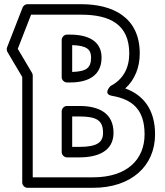

<svg xmlns="http://www.w3.org/2000/svg" viewBox="-20 -870 786 915"><path d="M128.1 -800H367C503.5 -800 596 -753.8 596 -615C596 -546.5 567.6 -491.6 506.6 -460.2C506.6 -460.2 468.2 -421.3 513.7 -413.4C608.4 -396.8 669 -350.4 669 -230C669 -109.4 584.9 -25 424 -25H136V-510C136 -514.5 134.8 -518.9 132.5 -522.7L64.7 -637.3ZM111 -850C101.2 -850 91.5 -843.7 87.7 -834.1L13.7 -644.1C11.5 -638.3 11.4 -629.1 15.5 -622.3L86 -503.2V0C86 10.7 95.9 25 111 25H424C605.1 25 719 -78.6 719 -230C719 -349 661.6 -418.2 577 -448.5C623.7 -491.2 646 -550.5 646 -615C646 -790.2 514.5 -850 367 -850ZM299 -477H314C399.7 -477 464 -509.1 464 -596C464 -674.7 399.3 -705 314 -705H299C283.9 -705 274 -690.7 274 -680V-502C274 -486.9 288.3 -477 299 -477ZM324 -527.1V-654.9C393.7 -652.9 414 -634.3 414 -596C414 -546.7 392.7 -529.3 324 -527.1ZM299 -120H358C450 -120 521 -151.9 521 -237C521 -331.1 451.4 -365 358 -365H299C283.9 -365 274 -350.7 274 -340V-145C274 -129.9 288.3 -120 299 -120ZM324 -170V-315H358C442.6 -315 471 -294.9 471 -237C471 -192.1 444 -170 358 -170Z"/></svg>

Font: Hussar Ekologiczny
Style: Regular
Weight: 400
Foundry: Cannot Into Space Fonts
Version: Version 0.97